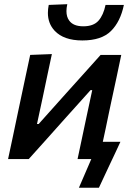

<svg xmlns="http://www.w3.org/2000/svg" viewBox="-20 -759 640 916"><path d="M373 -566Q284 -566 240.5 -612.5Q208.5 -647 208.5 -697.5Q208.5 -715.5 212.5 -735.5L301 -739Q297 -721 297 -706Q297 -678.5 310 -661Q329.5 -633.5 377.5 -633.5Q426 -633.5 449.8 -660.2Q473.5 -687 483.5 -735.5H571Q554.5 -655.5 509.2 -610.8Q464 -566 373 -566ZM18.5 0Q30 -55 41 -105.5Q51.5 -156 64.5 -217.5L75 -267Q90 -336.5 101 -389.5Q112 -442.5 124 -497L227.5 -501Q216.5 -450.5 206.5 -402.5Q196.5 -354.5 183.5 -293L156.5 -167.5H164.5L296.5 -315Q336 -359 377.5 -405Q419 -451 460 -497H558.5Q547 -442 536 -390Q525 -338 509.5 -267L499 -217.5Q491.5 -180.5 484.5 -147.5Q477 -114.5 470.5 -82.5H554.5Q541.5 -55 528.5 -26.5Q515 2 502 29.5Q489.5 56 477 83Q464.5 110 452 136.5H356.5L415.5 0H350Q361 -52 371 -99Q381 -146 393 -203L420 -329H412L284 -186.5Q243 -140.5 201 -93.5Q159 -46.5 117 0Z"/></svg>

Font: Heraclito Medium
Style: Italic
Weight: 500
Italic angle: -12°
Designer: Kostas Bartsokas (font) & Cristiano Sobral (main changes)
Foundry: Kostas Bartsokas (font) & Cristiano Sobral (main changes)
Version: Version 1.00;July 8, 2020;FontCreator 13.0.0.2655 64-bit